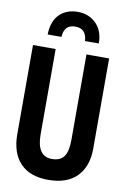

<svg xmlns="http://www.w3.org/2000/svg" viewBox="-102 -998 704 1068"><g transform="rotate(10 250.0 -464.5)"><path d="M249 -939Q186 -939 146.5 -900.5Q107 -862 105 -786H183Q187 -856 249 -856Q312 -856 316 -786H394Q394 -857 353 -898Q312 -939 249 -939ZM465 -204V-714H337V-233Q337 -166 316 -137Q295 -108 248 -108Q163 -108 163 -232V-714H35V-211Q35 -105 89.5 -47.5Q144 10 247 10Q354 10 409.5 -47Q465 -104 465 -204Z"/></g></svg>

Font: Noto Sans Mono UI Condensed
Style: Bold
Weight: 700
Width: 3
Designer: Monotype Design team
Foundry: Monotype Imaging Inc.
Version: 1.000